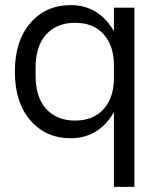

<svg xmlns="http://www.w3.org/2000/svg" viewBox="-20 -530 606 750"><path d="M505 200H425V-92Q366 10 256 10Q159 10 98.5 -60Q38 -130 38 -250Q38 -370 98.5 -440Q159 -510 256 -510Q366 -510 425 -408V-500H505ZM119 -235Q119 -150 160.5 -104.5Q202 -59 273 -59Q345 -59 385 -104Q425 -149 425 -225V-275Q425 -351 385 -396Q345 -441 273 -441Q202 -441 160.5 -395.5Q119 -350 119 -265Z"/></svg>

Font: TASA Orbiter Display
Style: Regular
Weight: 400
Designer: Weizhong Zhang
Version: Version 1.000;Glyphs 3.1.2 (3151)